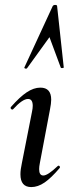

<svg xmlns="http://www.w3.org/2000/svg" viewBox="-20 -751 287 780"><path d="M63 -43Q63 -62 69 -89L110 -297Q113 -311 113 -321Q113 -349 94 -349Q71 -349 33 -307Q32 -306 30 -306Q26 -306 24 -309.5Q22 -313 24 -316Q60 -357 88.5 -376Q117 -395 144 -395Q188 -395 188 -346Q188 -331 183 -306L142 -89Q139 -74 139 -64Q139 -38 156 -38Q174 -38 214 -76Q216 -78 218 -78Q221 -78 223 -74.5Q225 -71 222 -68Q188 -28 161 -9.5Q134 9 107 9Q63 9 63 -43ZM227 -476 181 -600 90 -474Q88 -472 86 -472Q83 -472 80.5 -473.5Q78 -475 79 -477L194 -726Q197 -731 204 -731Q212 -731 212 -726L239 -477Q239 -475 233.5 -474.5Q228 -474 227 -476Z"/></svg>

Font: Cormorant Infant SemiBold
Style: Italic
Weight: 600
Italic angle: -10°
Designer: Christian Thalmann (Catharsis Fonts)
Foundry: Catharsis Fonts
Version: Version 4.000